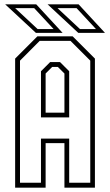

<svg xmlns="http://www.w3.org/2000/svg" viewBox="-20 -868 509 888"><path d="M50 0V-597L153 -700H316L419 -597V0H278V-206H191V0ZM72.5 -23H169.5V-227H300V-23H397.5V-587.5L306 -679H163.5L72.5 -587.5ZM169.5 -325V-538.5L212 -581H257.5L300 -538.5V-325ZM191 -347H278V-528L247.5 -558.5H221.5L191 -528ZM465.5 -716H342L200 -848H343.5ZM424 -733.5 334 -830.5H246L350 -733.5ZM269.5 -716H146L4 -848H147.5ZM228 -733.5 138 -830.5H50L154 -733.5Z"/></svg>

Font: Tourney Condensed ExtraLight
Style: Regular
Weight: 200
Width: 3
Designer: Tyler Finck
Foundry: Etcetera Type Co
Version: Version 1.010; ttfautohint (v1.8.3)